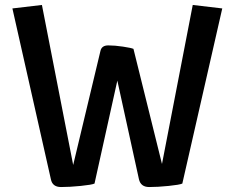

<svg xmlns="http://www.w3.org/2000/svg" viewBox="-20 -747 946 774"><path d="M185 -25 30 -713 149 -727 275 -82 385 -542Q390 -564 416.5 -564Q443 -564 476 -559Q509 -554 518 -550L633 -86L757 -727L876 -713L715 -7Q704 -2 660 2.5Q616 7 581.5 7Q547 7 540 -25L453 -422L361 -7Q350 -2 305.5 2.5Q261 7 226 7Q191 7 185 -25Z"/></svg>

Font: Convergence
Style: Regular
Weight: 400
Designer: Nicolas Silva and John Vargas
Foundry: Nicolas Silva and Jonh Vargas
Version: Version 1.002